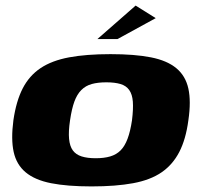

<svg xmlns="http://www.w3.org/2000/svg" viewBox="-20 -661 716 688"><path d="M308 7Q221 7 163 -4.5Q105 -16 72 -43.5Q39 -71 29 -116.5Q19 -162 28 -230Q38 -299 61.5 -344.5Q85 -390 125.5 -417Q166 -444 227.5 -455.5Q289 -467 376 -467Q463 -467 521 -455.5Q579 -444 612 -416.5Q645 -389 655 -343.5Q665 -298 655 -230Q646 -162 622.5 -116.5Q599 -71 559 -43.5Q519 -16 457 -4.5Q395 7 308 7ZM323 -94Q353 -94 375 -100.5Q397 -107 412 -122Q427 -137 437 -163.5Q447 -190 453 -230Q458 -271 456 -297Q454 -323 443 -338.5Q432 -354 411.5 -360Q391 -366 361 -366Q331 -366 309 -360Q287 -354 271.5 -338.5Q256 -323 246.5 -297Q237 -271 231 -230Q225 -190 227.5 -163.5Q230 -137 241 -122Q252 -107 272.5 -100.5Q293 -94 323 -94ZM329 -521 466 -641 538 -596 401 -521Z"/></svg>

Font: Genos ExtraBold
Style: Italic
Weight: 800
Italic angle: -8°
Version: Version 1.010